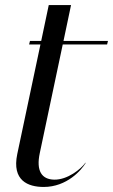

<svg xmlns="http://www.w3.org/2000/svg" viewBox="-20 -735 448 762"><path d="M138 -128 229 -558.5H405L408.5 -572.5H232L262 -715H173.5L143.5 -572.5H99L95.5 -558.5H140.5L48.5 -123.5C26.5 -18 91.5 7 153.5 7C245.5 7 303.5 -60 320.5 -89H319C301 -64 248 -21 195 -22C146 -23 122.5 -56 138 -128Z"/></svg>

Font: Beautique Display Italic
Style: Regular
Weight: 400
Italic angle: -12°
Designer: Nhat-Quang Ngo
Version: Version 1.100;Glyphs 3.2.3 (3260)